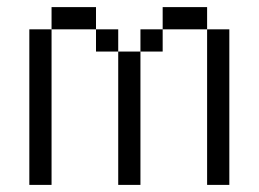

<svg xmlns="http://www.w3.org/2000/svg" viewBox="-20 -520 728 540"><path d="M62.5 -437.5H125V0H62.5ZM125 -500H250V-437.5H125ZM250 -437.5H312.5V-375H250ZM312.5 -375H375V0H312.5ZM375 -437.5H437.5V-375H375ZM437.5 -500H562.5V-437.5H437.5ZM562.5 -437.5H625V0H562.5Z"/></svg>

Font: 寒蝉点阵体 16px
Style: Regular
Weight: 400
Designer: Designed by Warren2060
Foundry: ChillType
Version: Version 1.000